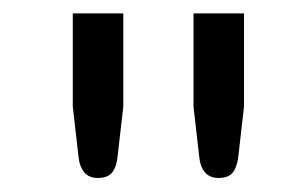

<svg xmlns="http://www.w3.org/2000/svg" viewBox="-20 -695 441 282"><path d="M86.9 -433.6ZM161.1 -675.3V-538.6L152.8 -465.8Q151.4 -450.7 145 -442.1Q138.7 -433.6 123.5 -433.6Q110.8 -433.6 103.8 -441.9Q96.7 -450.2 95.2 -465.8L86.9 -538.6V-675.3ZM338.4 -675.3V-538.6L330.1 -465.8Q328.6 -450.7 322.3 -442.1Q315.9 -433.6 300.8 -433.6Q288.1 -433.6 281 -441.9Q273.9 -450.2 272.5 -465.8L264.2 -538.6V-675.3Z"/></svg>

Font: Carlito
Style: Regular
Weight: 400
Designer: Lukasz Dziedzic
Foundry: tyPoland Lukasz Dziedzic
Version: Version 1.103; Beta1; all basic design good, some composites